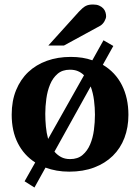

<svg xmlns="http://www.w3.org/2000/svg" viewBox="-20 -754 624 857"><path d="M403.8 -242.2Q403.8 -272.5 399.7 -305.7Q395.5 -338.9 384.8 -368.2L223.1 -77.1Q235.8 -62 252.7 -53Q269.5 -43.9 293 -43.9Q327.1 -43.9 348.6 -62.3Q370.1 -80.6 382.3 -109.4Q394.5 -138.2 399.2 -173.3Q403.8 -208.5 403.8 -242.2ZM355 -418Q342.8 -430.2 327.6 -436.5Q312.5 -442.9 292 -442.9Q258.3 -442.9 236.8 -424.3Q215.3 -405.8 203.4 -376.7Q191.4 -347.7 186.8 -313Q182.1 -278.3 182.1 -246.1Q182.1 -218.8 184.8 -189.5Q187.5 -160.2 194.8 -133.8ZM553.2 -241.2Q553.2 -185.1 535.4 -138.4Q517.6 -91.8 483.4 -58.3Q449.2 -24.9 400.1 -6.3Q351.1 12.2 289.1 12.2Q259.8 12.2 233.4 7.6Q207 2.9 183.1 -5.9L133.8 83L89.8 55.2L137.2 -28.8Q86.9 -61 59.6 -115Q32.2 -168.9 32.2 -242.2Q32.2 -303.7 51.8 -351.6Q71.3 -399.4 106.2 -432.4Q141.1 -465.3 189.5 -482.7Q237.8 -500 295.9 -500Q350.1 -500 392.1 -484.9L441.9 -574.2L485.8 -548.8L439 -464.8Q495.1 -431.6 524.2 -374Q553.2 -316.4 553.2 -241.2ZM453.6 -681.2Q453.6 -676.3 451.4 -670.2Q449.2 -664.1 445.8 -658.2Q442.4 -652.3 437.5 -647.2Q432.6 -642.1 427.7 -639.2L265.6 -550.8H195.8L332.5 -702.1Q341.3 -711.4 348.4 -717.5Q355.5 -723.6 362.5 -727.3Q369.6 -731 377.4 -732.4Q385.3 -733.9 395.5 -733.9Q411.6 -733.9 422.6 -729Q433.6 -724.1 440.7 -716.6Q447.8 -709 450.7 -699.5Q453.6 -689.9 453.6 -681.2Z"/></svg>

Font: Charis SIL Afr
Style: Bold
Weight: 700
Foundry: SIL International
Version: Version 5.000